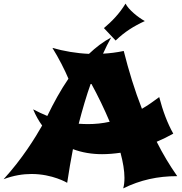

<svg xmlns="http://www.w3.org/2000/svg" viewBox="-87 -972 1013 1066"><path d="M875 -230C842 -289 817 -356 797 -433C765 -409 734 -387 701 -368C661 -470 628 -578 600 -689C562 -681 523 -676 485 -674C499 -705 514 -735 530 -764C485 -740 445 -709 407 -673C336 -676 268 -688 204 -706C238 -652 275 -579 293 -535C249 -471 211 -401 176 -329V-328C150 -339 123 -351 97 -365C111 -331 128 -301 147 -275C109 -208 35 -88 -67 23C-12 2 41 -6 88 -6C205 -6 286 43 286 43C296 -22 306 -84 318 -144C368 -125 423 -116 480 -116C513 -116 548 -119 582 -124C596 -72 604 -24 604 15C604 37 602 57 597 74C692 27 789 6 897 6C855 -54 817 -117 783 -185C814 -198 845 -213 875 -230ZM522 -296C482 -287 442 -283 401 -283C384 -283 367 -284 350 -285C371 -366 393 -441 418 -511C458 -438 493 -365 522 -296ZM717 -855C679 -876 627 -918 610 -952C576 -896 535 -854 490 -816L555 -747C606 -796 656 -827 717 -855Z"/></svg>

Font: Shojumaru
Style: Regular
Weight: 400
Designer: Astigmatic (AOETI)
Foundry: Astigmatic (AOETI)
Version: Version 1.000